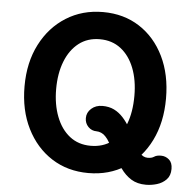

<svg xmlns="http://www.w3.org/2000/svg" viewBox="-53 -768 866 867"><g transform="rotate(5 379.5 -335.0)"><path d="M375.8 15Q281.8 15 209.6 -31.2Q137.5 -77.5 96.4 -159.9Q55.2 -242.2 55.2 -350.5Q55.2 -458.8 97.4 -540.9Q139.5 -623 212.9 -669Q286.2 -715 379.8 -715Q474 -715 545.2 -669Q616.5 -623 656.5 -540.9Q696.5 -458.8 696.5 -350.5Q696.5 -242.2 655.8 -159.9Q615 -77.5 542.5 -31.2Q470 15 375.8 15ZM375.8 -108.5Q431.5 -108.5 471.1 -138Q510.8 -167.5 532 -221.8Q553.2 -276 553.2 -350.5Q553.2 -421.5 532 -475.8Q510.8 -530 471.1 -560.8Q431.5 -591.5 375.8 -591.5Q320.2 -591.5 280.6 -560.8Q241 -530 219.8 -475.8Q198.5 -421.5 198.5 -350.5Q198.5 -280.5 219.8 -225.5Q241 -170.5 280.6 -139.5Q320.2 -108.5 375.8 -108.5ZM639.8 45Q600.5 45 573 28Q545.5 11 524.5 -18.8Q503.5 -48.5 482.2 -86.2Q467 -113.2 457.4 -130.2Q447.8 -147.2 437.8 -157.2Q429 -166.8 418 -171.4Q407 -176 397.2 -176Q374.5 -176 359 -192Q343.5 -208 343.5 -231.5Q343.5 -256.8 363.5 -274.6Q383.5 -292.5 413.8 -292.5Q443.8 -292.5 466.5 -281.4Q489.2 -270.2 507.6 -250.1Q526 -230 541.4 -203.1Q556.8 -176.2 571.8 -143.8Q586 -115.2 600.9 -96.1Q615.8 -77 637.2 -77Q655.5 -77 666.1 -84.4Q676.8 -91.8 696.5 -91.8Q717.5 -91.8 733.2 -78.1Q749 -64.5 749 -36.2Q749 -5.5 731.8 12.2Q714.5 30 689.6 37.5Q664.8 45 639.8 45Z"/></g></svg>

Font: National Park
Style: Regular
Weight: 400
Designer: Andrea Herstowski, Ben Hoepner
Version: Version 1.009